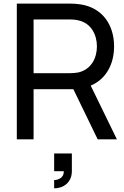

<svg xmlns="http://www.w3.org/2000/svg" viewBox="-20 -770 687 1061"><path d="M626 0 481.3 -296.9C565.6 -332.3 610.4 -414.6 610.4 -513.5C610.4 -633.3 545.8 -727.1 425 -745.8C405.2 -749 384.4 -750 369.8 -750H72.9V0H165.6V-277.1H369.8H385.4L519.8 0ZM366.7 -365.6H165.6V-662.5H366.7C379.2 -662.5 397.9 -661.5 413.5 -657.3C485.4 -641.7 515.6 -576 515.6 -513.5C515.6 -451 485.4 -386.5 413.5 -369.8C397.9 -366.7 379.2 -365.6 366.7 -365.6ZM279.2 176H332.3C334.4 217.7 292.7 225 279.2 225V270.8C331.2 270.8 377.1 237.5 377.1 176V78.1H279.2Z"/></svg>

Font: Manrope3 Medium
Style: Regular
Weight: 500
Width: 4
Designer: Mikhail Sharanda
Foundry: Mikhail Sharanda
Version: Version 3.000;PS 003.000;hotconv 1.0.88;makeotf.lib2.5.64775